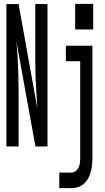

<svg xmlns="http://www.w3.org/2000/svg" viewBox="-20 -756 540 991"><path d="M368 -604V-736H461V-604ZM13 0V-735H76L173 -195L168 -275Q165 -317 163.5 -358.5Q162 -400 162 -441V-735H225V0H163L65 -540L71 -460Q73 -418 74.5 -376.5Q76 -335 76 -294V0ZM286 215V135H348Q360 135 370 127.5Q380 120 385.5 108.5Q391 97 392.5 85Q394 73 394 60V-440H320V-520H457V60Q457 74 456 87.5Q455 101 452.5 114Q450 127 446 139.5Q442 152 435.5 164Q429 176 419.5 186Q410 196 399 202.5Q388 209 374.5 212Q361 215 348 215Z"/></svg>

Font: Iosevka SS04 Medium
Style: Regular
Weight: 500
Monospace: yes
Designer: Belleve Invis
Foundry: Belleve Invis
Version: Version 19.0.0; ttfautohint (v1.8.4)